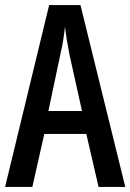

<svg xmlns="http://www.w3.org/2000/svg" viewBox="-20 -734 512 754"><path d="M367 0H472L296 -714H173L0 0H107L154 -208H319ZM253 -519 302 -298H170L217 -520C226 -558 232 -597 235 -629C239 -597 245 -559 253 -519Z"/></svg>

Font: Noto Sans Armenian ExtraCondensed Medium
Style: Regular
Weight: 500
Width: 2
Designer: Monotype Design Team
Foundry: Monotype Imaging Inc.
Version: Version 2.008